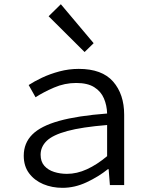

<svg xmlns="http://www.w3.org/2000/svg" viewBox="-20 -879 707 912"><path d="M276.9 13.2Q227.1 13.2 185.3 -4.4Q143.6 -22 118.2 -55.9Q92.8 -89.8 92.8 -139.2Q92.8 -199.2 133.1 -239.7Q173.3 -280.3 260.7 -304.7Q348.1 -329.1 488.8 -339.8Q487.8 -378.4 473.6 -411.6Q459.5 -444.8 427.7 -464.8Q396 -484.9 341.8 -484.9Q287.1 -484.9 236.3 -462.9Q185.5 -440.9 148.9 -417L116.2 -475.1Q142.1 -492.2 179.7 -510Q217.3 -527.8 262.2 -539.8Q307.1 -551.8 354 -551.8Q464.4 -551.8 517.1 -491.7Q569.8 -431.6 569.8 -334V0H502L496.1 -75.2H492.2Q447.8 -39.6 391.4 -13.2Q335 13.2 276.9 13.2ZM297.9 -53.2Q345.2 -53.2 392.8 -75Q440.4 -96.7 488.8 -137.2V-285.2Q368.7 -275.4 299.6 -256.6Q230.5 -237.8 201.7 -209.7Q172.9 -181.6 172.9 -144Q172.9 -111.3 190.7 -91.3Q208.5 -71.3 237.1 -62.3Q265.6 -53.2 297.9 -53.2ZM381.8 -631.8 210.9 -801.8 269 -858.9 424.8 -673.8Z"/></svg>

Font: Shanggu Mono N
Style: Regular
Weight: 350
Designer: GuiWonder
Version: Version 1.021